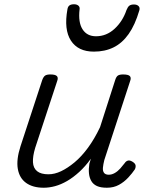

<svg xmlns="http://www.w3.org/2000/svg" viewBox="-20 -864 687 900"><path d="M185 16Q134 16 102.5 -6.5Q71 -29 63.5 -72.5Q56 -116 76 -178L178 -489Q184 -505 192 -510Q200 -515 216 -515Q239 -515 246.5 -507.5Q254 -500 248 -484L145 -171Q133 -131 134.5 -103.5Q136 -76 154 -61.5Q172 -47 207 -47Q236 -47 266.5 -61.5Q297 -76 329.5 -103Q362 -130 392.5 -171.5Q423 -213 449 -268L520 -489Q525 -505 533 -510Q541 -515 557 -515Q581 -515 588.5 -507.5Q596 -500 590 -484L469 -114Q464 -94 462.5 -78.5Q461 -63 467.5 -54Q474 -45 490 -45Q504 -45 518 -53Q532 -61 544 -74.5Q556 -88 565 -100Q570 -108 579 -111Q588 -114 601 -106Q614 -98 615.5 -89Q617 -80 612 -70Q600 -52 581 -31.5Q562 -11 537.5 2.5Q513 16 481 16Q452 16 434.5 8Q417 0 408 -15.5Q399 -31 397 -51.5Q395 -72 399 -97L406 -120Q380 -84 351.5 -58Q323 -32 294.5 -15.5Q266 1 238.5 8.5Q211 16 185 16ZM420 -622Q346 -622 312.5 -673.5Q279 -725 296 -820Q298 -833 305.5 -838.5Q313 -844 327 -844Q340 -844 347.5 -837.5Q355 -831 353 -820Q346 -759 367 -726.5Q388 -694 430 -694Q479 -694 517 -729Q555 -764 573 -817Q579 -832 586.5 -837.5Q594 -843 608 -843Q622 -843 629.5 -835.5Q637 -828 633 -815Q613 -747 583 -704.5Q553 -662 512.5 -642Q472 -622 420 -622Z"/></svg>

Font: Playwrite DK Loopet Light
Style: Regular
Weight: 300
Version: Version 1.003